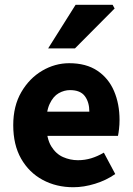

<svg xmlns="http://www.w3.org/2000/svg" viewBox="-20 -773 558 805"><path d="M287.4 12Q216.1 12 158.9 -18.8Q101.8 -49.6 68.6 -107.6Q35.5 -165.7 35.5 -248.2Q35.5 -328.8 69.4 -386.9Q103.2 -444.9 156.9 -476.5Q210.6 -508 270.2 -508Q341.2 -508 388.1 -476.6Q435.1 -445.2 458.1 -391.3Q481.2 -337.4 481.2 -270Q481.2 -250.6 479.1 -232.6Q477.1 -214.5 474.6 -203.3H149.5L148.4 -304.7H354.6Q354.6 -344.3 335.9 -369.7Q317.2 -395.2 273.4 -395.2Q249.3 -395.2 226.1 -382.2Q203 -369.1 188 -337Q173 -305 174.2 -248.2Q175.3 -191.9 194.7 -159.9Q214.2 -127.9 244.1 -114.6Q274 -101.3 307 -101.3Q335.6 -101.3 362.4 -109.4Q389.2 -117.6 415.4 -133L463.2 -43.4Q425.8 -17.1 378.7 -2.6Q331.6 12 287.4 12ZM181.8 -570 297 -753H452L460.6 -737.4L294.2 -570Z"/></svg>

Font: Source Sans 3
Style: Regular
Weight: 200
Designer: Paul D. Hunt
Foundry: Adobe
Version: Version 3.046;hotconv 1.0.118;makeotfexe 2.5.65603